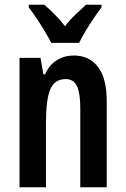

<svg xmlns="http://www.w3.org/2000/svg" viewBox="-20 -786 528 806"><path d="M289 -553Q355 -553 391.5 -505Q428 -457 428 -363V0H317V-333Q317 -393 303.5 -423.5Q290 -454 256 -454Q210 -454 191.5 -412Q173 -370 173 -270V0H62V-543H150L162 -474H169Q187 -514 219 -533.5Q251 -553 289 -553ZM195 -606Q185 -626 169 -653Q153 -680 135 -707Q117 -734 101 -755V-766H166Q184 -751 208 -727Q232 -703 253 -676Q276 -706 297.5 -725.5Q319 -745 341 -766H406V-755Q391 -735 373 -708.5Q355 -682 338.5 -654.5Q322 -627 312 -606Z"/></svg>

Font: Noto Sans Gujarati UI ExtraCondensed SemiBold
Style: Regular
Weight: 600
Width: 2
Designer: Jelle Bosma - Monotype Design Team, Universal Thirst
Foundry: Monotype Imaging Inc.
Version: Version 2.106; ttfautohint (v1.8.4.7-5d5b)